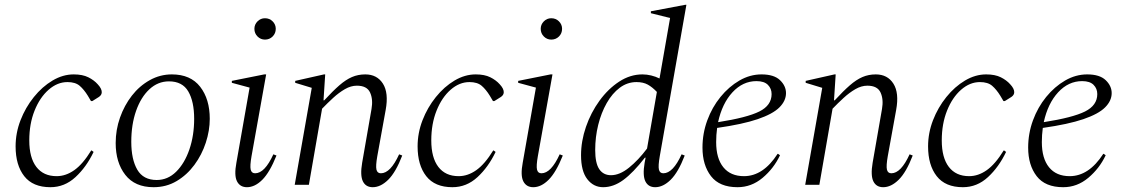

<svg xmlns="http://www.w3.org/2000/svg" viewBox="-20 -770 4687 800"><path d="M190 10Q117 10 81 -36Q45 -82 45 -160Q45 -216 65.5 -269Q86 -322 121 -365.5Q156 -409 199 -434.5Q242 -460 287 -460Q324 -460 348 -448Q372 -436 387 -419Q404 -401 404 -386Q404 -374 392 -366L365 -349H359L346 -371Q330 -397 312 -412.5Q294 -428 261 -428Q219 -428 182.5 -396Q146 -364 124 -309Q102 -254 102 -185Q102 -113 131.5 -74.5Q161 -36 216 -36Q254 -36 289.5 -61Q325 -86 360 -143H362L370 -137Q340 -74 294.5 -32Q249 10 190 10Z M620 10Q542 10 502 -41.5Q462 -93 462 -174Q462 -229 480 -280Q498 -331 529.5 -371.5Q561 -412 604 -436Q647 -460 696 -460Q774 -460 814 -408.5Q854 -357 854 -275Q854 -226 837.5 -175.5Q821 -125 790 -83Q759 -41 716 -15.5Q673 10 620 10ZM633 -20Q679 -20 714 -54.5Q749 -89 769 -147Q789 -205 789 -275Q789 -347 764.5 -389Q740 -431 684 -431Q638 -431 602.5 -398Q567 -365 547 -308Q527 -251 527 -179Q527 -106 552 -63Q577 -20 633 -20Z M1084 -605Q1066 -605 1053 -618Q1040 -631 1040 -650Q1040 -668 1053 -681Q1066 -694 1084 -694Q1103 -694 1116 -681Q1129 -668 1129 -650Q1129 -631 1116 -618Q1103 -605 1084 -605ZM1009 10Q980 10 967.5 -14.5Q955 -39 965 -92L1020 -405L946 -425V-433L1081 -460H1089L1028 -119Q1021 -79 1024.5 -63.5Q1028 -48 1043 -48Q1083 -48 1119 -127L1132 -122Q1104 -52 1073 -21Q1042 10 1009 10Z M1208 0 1279 -404 1210 -425V-433L1330 -460H1335L1328 -352H1331Q1367 -391 1394 -414.5Q1421 -438 1446.5 -449Q1472 -460 1502 -460Q1551 -460 1575.5 -421.5Q1600 -383 1587 -312L1552 -119Q1545 -79 1548.5 -63.5Q1552 -48 1567 -48Q1607 -48 1643 -127L1656 -122Q1629 -52 1597.5 -21Q1566 10 1533 10Q1504 10 1492 -14.5Q1480 -39 1489 -92L1528 -316Q1535 -356 1522 -384.5Q1509 -413 1467 -413Q1442 -413 1417 -398.5Q1392 -384 1368 -362Q1344 -340 1322 -317L1267 0Z M1865 10Q1792 10 1756 -36Q1720 -82 1720 -160Q1720 -216 1740.5 -269Q1761 -322 1796 -365.5Q1831 -409 1874 -434.5Q1917 -460 1962 -460Q1999 -460 2023 -448Q2047 -436 2062 -419Q2079 -401 2079 -386Q2079 -374 2067 -366L2040 -349H2034L2021 -371Q2005 -397 1987 -412.5Q1969 -428 1936 -428Q1894 -428 1857.5 -396Q1821 -364 1799 -309Q1777 -254 1777 -185Q1777 -113 1806.5 -74.5Q1836 -36 1891 -36Q1929 -36 1964.5 -61Q2000 -86 2035 -143H2037L2045 -137Q2015 -74 1969.5 -32Q1924 10 1865 10Z M2277 -605Q2259 -605 2246 -618Q2233 -631 2233 -650Q2233 -668 2246 -681Q2259 -694 2277 -694Q2296 -694 2309 -681Q2322 -668 2322 -650Q2322 -631 2309 -618Q2296 -605 2277 -605ZM2202 10Q2173 10 2160.5 -14.5Q2148 -39 2158 -92L2213 -405L2139 -425V-433L2274 -460H2282L2221 -119Q2214 -79 2217.5 -63.5Q2221 -48 2236 -48Q2276 -48 2312 -127L2325 -122Q2297 -52 2266 -21Q2235 10 2202 10Z M2493 10Q2453 10 2427 -23.5Q2401 -57 2401 -123Q2401 -182 2421.5 -241.5Q2442 -301 2478 -350.5Q2514 -400 2560 -430Q2606 -460 2657 -460Q2675 -460 2693.5 -455.5Q2712 -451 2728 -443L2772 -695L2692 -715V-723L2835 -750H2840L2729 -119Q2722 -79 2725.5 -63.5Q2729 -48 2744 -48Q2784 -48 2820 -127L2833 -122Q2806 -52 2774.5 -21Q2743 10 2710 10Q2681 10 2669 -14.5Q2657 -39 2666 -92L2670 -113H2667Q2618 -50 2577 -20Q2536 10 2493 10ZM2460 -145Q2460 -90 2477 -65Q2494 -40 2526 -40Q2562 -40 2601 -71.5Q2640 -103 2676 -151L2717 -387Q2698 -407 2679 -417.5Q2660 -428 2632 -428Q2594 -428 2562.5 -404.5Q2531 -381 2508 -340.5Q2485 -300 2472.5 -249.5Q2460 -199 2460 -145Z M3053 10Q2978 10 2942.5 -36Q2907 -82 2907 -155Q2907 -214 2927 -268.5Q2947 -323 2982 -366Q3017 -409 3061 -434.5Q3105 -460 3153 -460Q3205 -460 3230 -436Q3255 -412 3255 -382Q3255 -350 3227.5 -322.5Q3200 -295 3137 -273.5Q3074 -252 2968 -237Q2964 -208 2964 -178Q2964 -110 2994 -73Q3024 -36 3080 -36Q3160 -36 3220 -129H3222L3230 -123Q3204 -68 3157.5 -29Q3111 10 3053 10ZM3132 -432Q3075 -432 3032 -385.5Q2989 -339 2972 -261Q3093 -280 3144 -305.5Q3195 -331 3195 -378Q3195 -401 3179.5 -416.5Q3164 -432 3132 -432Z M3335 0 3406 -404 3337 -425V-433L3457 -460H3462L3455 -352H3458Q3494 -391 3521 -414.5Q3548 -438 3573.5 -449Q3599 -460 3629 -460Q3678 -460 3702.5 -421.5Q3727 -383 3714 -312L3679 -119Q3672 -79 3675.5 -63.5Q3679 -48 3694 -48Q3734 -48 3770 -127L3783 -122Q3756 -52 3724.5 -21Q3693 10 3660 10Q3631 10 3619 -14.5Q3607 -39 3616 -92L3655 -316Q3662 -356 3649 -384.5Q3636 -413 3594 -413Q3569 -413 3544 -398.5Q3519 -384 3495 -362Q3471 -340 3449 -317L3394 0Z M3992 10Q3919 10 3883 -36Q3847 -82 3847 -160Q3847 -216 3867.5 -269Q3888 -322 3923 -365.5Q3958 -409 4001 -434.5Q4044 -460 4089 -460Q4126 -460 4150 -448Q4174 -436 4189 -419Q4206 -401 4206 -386Q4206 -374 4194 -366L4167 -349H4161L4148 -371Q4132 -397 4114 -412.5Q4096 -428 4063 -428Q4021 -428 3984.5 -396Q3948 -364 3926 -309Q3904 -254 3904 -185Q3904 -113 3933.5 -74.5Q3963 -36 4018 -36Q4056 -36 4091.5 -61Q4127 -86 4162 -143H4164L4172 -137Q4142 -74 4096.5 -32Q4051 10 3992 10Z M4410 10Q4335 10 4299.5 -36Q4264 -82 4264 -155Q4264 -214 4284 -268.5Q4304 -323 4339 -366Q4374 -409 4418 -434.5Q4462 -460 4510 -460Q4562 -460 4587 -436Q4612 -412 4612 -382Q4612 -350 4584.5 -322.5Q4557 -295 4494 -273.5Q4431 -252 4325 -237Q4321 -208 4321 -178Q4321 -110 4351 -73Q4381 -36 4437 -36Q4517 -36 4577 -129H4579L4587 -123Q4561 -68 4514.5 -29Q4468 10 4410 10ZM4489 -432Q4432 -432 4389 -385.5Q4346 -339 4329 -261Q4450 -280 4501 -305.5Q4552 -331 4552 -378Q4552 -401 4536.5 -416.5Q4521 -432 4489 -432Z"/></svg>

Font: Spectral Light
Style: Italic
Weight: 300
Italic angle: -10°
Designer: Jean-Baptiste Levee
Foundry: Production Type
Version: Version 2.001